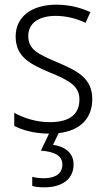

<svg xmlns="http://www.w3.org/2000/svg" viewBox="-20 -562 456 822"><path d="M295 142C295 94 261 66 207 58L231 8C324 -3 375 -55 375 -138C375 -228 310 -259 226 -295C144 -330 101 -349 101 -408C101 -463 146 -494 219 -494C264 -494 311 -482 346 -464L367 -510C326 -529 277 -542 221 -542C114 -542 47 -489 47 -406C47 -318 108 -288 195 -251C278 -217 320 -193 320 -136C320 -75 281 -39 193 -39C137 -39 82 -56 41 -79V-23C76 -5 126 10 190 10L155 83C212 87 247 103 247 143C247 181 217 201 169 201C150 201 132 199 118 195V234C131 238 149 240 170 240C248 240 295 203 295 142Z"/></svg>

Font: Noto Sans Ethiopic SemiCondensed Light
Style: Regular
Weight: 300
Width: 4
Designer: Monotype Design Team
Foundry: Monotype Imaging Inc.
Version: Version 2.102